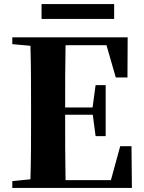

<svg xmlns="http://www.w3.org/2000/svg" viewBox="-20 -932 714 952"><path d="M546 -912H186V-838H546ZM632 -207H576L530 -39H305C303 -143 303 -249 303 -360V-363H440L454 -257H504V-510H454L439 -399H303C303 -505 303 -608 305 -708H508L554 -548H612L613 -747H41V-713L131 -705C134 -602 134 -499 134 -395V-351C134 -247 134 -144 131 -43L41 -34V0H634Z"/></svg>

Font: Noto Serif KR Black
Style: Regular
Weight: 900
Version: Version 1.001;PS 1.001;hotconv 16.6.54;makeotf.lib2.5.65590